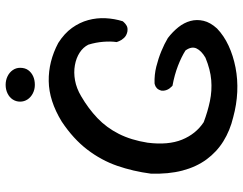

<svg xmlns="http://www.w3.org/2000/svg" viewBox="-108 -730 841 664"><g transform="rotate(-90 312.0 -398.5)"><path d="M238 -12Q192 -23 155 -46Q118 -69 92 -104.5Q66 -140 53.5 -188Q41 -236 43 -297Q51 -358 70 -413Q89 -468 126 -516.5Q163 -565 223 -605Q295 -649 363 -650Q431 -651 495 -617Q528 -596 547 -569.5Q566 -543 574 -513.5Q582 -484 580.5 -453.5Q579 -423 570 -394Q570 -394 566 -389.5Q562 -385 554.5 -380.5Q547 -376 534 -378Q520 -381 512 -390Q504 -399 501 -407Q498 -415 498 -415Q501 -435 499 -461Q497 -487 489 -513Q480 -531 461.5 -543Q443 -555 418 -559.5Q393 -564 365.5 -559Q338 -554 311 -538Q268 -513 235 -481.5Q202 -450 180.5 -407.5Q159 -365 150 -308Q141 -237 160.5 -189Q180 -141 221 -114Q258 -100 294 -92.5Q330 -85 366.5 -88Q403 -91 444 -108Q468 -122 476 -139Q484 -156 469 -177Q447 -191 416 -203Q385 -215 347 -222Q347 -222 344 -225Q341 -228 337.5 -232.5Q334 -237 331.5 -244.5Q329 -252 330 -260Q333 -271 338.5 -276Q344 -281 349.5 -282.5Q355 -284 355 -284Q385 -285 413 -278Q441 -271 466.5 -260.5Q492 -250 512 -238Q534 -221 549.5 -201.5Q565 -182 571 -160Q577 -138 571.5 -114.5Q566 -91 545 -68Q520 -44 485.5 -28Q451 -12 410 -4Q369 4 325.5 2Q282 0 238 -12ZM350 -698Q334 -698 320.5 -705Q307 -712 299.5 -723.5Q292 -735 292 -749Q292 -763 299.5 -774.5Q307 -786 320.5 -792.5Q334 -799 350 -799Q366 -799 379.5 -792.5Q393 -786 401 -774.5Q409 -763 409 -749Q409 -732 401 -721Q393 -710 380 -704Q367 -698 350 -698Z"/></g></svg>

Font: Sour Gummy
Style: Regular
Weight: 400
Designer: Stefie Justprince
Foundry: Eifetstype
Version: Version 1.000